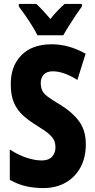

<svg xmlns="http://www.w3.org/2000/svg" viewBox="-20 -950 485 980"><path d="M418 -213Q418 -147 391.5 -97Q365 -47 316 -18.5Q267 10 201 10Q156 10 114.5 1Q73 -8 30 -32V-187Q71 -160 114 -145.5Q157 -131 193 -131Q228 -131 245.5 -150Q263 -169 263 -197Q263 -217 256.5 -232.5Q250 -248 230.5 -265.5Q211 -283 171 -307Q129 -333 98.5 -360Q68 -387 51.5 -425Q35 -463 35 -519Q34 -612 89 -668Q144 -724 244 -724Q331 -724 417 -676L375 -542Q305 -586 250 -586Q218 -586 203 -569Q188 -552 188 -527Q188 -505 195 -489Q202 -473 223 -457Q244 -441 285 -417Q350 -377 384 -330.5Q418 -284 418 -213ZM171 -770Q162 -789 145 -816.5Q128 -844 109 -871.5Q90 -899 76 -917V-930H165Q196 -902 237 -853Q258 -879 275.5 -897Q293 -915 310 -930H398V-917Q384 -898 366 -871Q348 -844 331 -817Q314 -790 303 -770Z"/></svg>

Font: Noto Sans Arabic ExtCond ExtBd
Style: Regular
Weight: 800
Width: 2
Designer: Monotype Design Team, Nadine Chahine, Nizar Qandah and Khaled Hosny
Foundry: Monotype Imaging Inc.
Version: Version 2.012; ttfautohint (v1.8.4.7-5d5b)